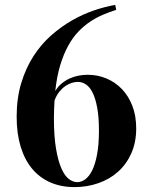

<svg xmlns="http://www.w3.org/2000/svg" viewBox="-20 -743 602 777"><path d="M335 -440.4Q375 -440.4 410.6 -425.5Q446.3 -410.6 473.1 -382.8Q500 -355 515.6 -314.7Q531.2 -274.4 531.2 -223.6Q531.2 -166.5 511.2 -122.1Q491.2 -77.6 457 -47.4Q422.9 -17.1 377.4 -1.5Q332 14.2 281.7 14.2Q227.1 14.2 183.6 -4.9Q140.1 -23.9 109.9 -60.3Q79.6 -96.7 63.5 -149.7Q47.4 -202.6 47.4 -270.5Q47.4 -345.7 65.9 -406.7Q84.5 -467.8 115.5 -515.9Q146.5 -564 187.3 -599.9Q228 -635.7 272.2 -660.9Q316.4 -686 361.3 -701.2Q406.2 -716.3 446.3 -723.1L450.2 -703.1Q423.8 -694.8 397.2 -683.6Q370.6 -672.4 345.2 -655.5Q319.8 -638.7 297.1 -615Q274.4 -591.3 255.9 -557.6Q237.3 -523.9 223.6 -478.8Q210 -433.6 203.6 -374.5Q214.4 -392.6 229.5 -405Q244.6 -417.5 261.7 -425.3Q278.8 -433.1 297.6 -436.8Q316.4 -440.4 335 -440.4ZM292.5 -5.9Q309.1 -5.9 325 -17.3Q340.8 -28.8 353.3 -54Q365.7 -79.1 373 -118.9Q380.4 -158.7 380.4 -215.3Q380.4 -269 373.5 -306.4Q366.7 -343.8 355.2 -367.2Q343.8 -390.6 328.1 -401.1Q312.5 -411.6 294.9 -411.6Q283.7 -411.6 270.8 -407.7Q257.8 -403.8 244.9 -395Q231.9 -386.2 220.2 -371.8Q208.5 -357.4 200.7 -336.4Q199.7 -319.3 199 -301.8Q198.2 -284.2 198.2 -265.6Q198.2 -190.9 206.8 -140.9Q215.3 -90.8 228.8 -60.8Q242.2 -30.8 259 -18.3Q275.9 -5.9 292.5 -5.9Z"/></svg>

Font: SVN-Playfair Display
Style: Bold
Weight: 700
Designer: Claus Eggers Sørensen
Foundry: Claus Eggers Sørensen
Version: Version 1.004;PS 001.004;hotconv 1.0.70;makeotf.lib2.5.58329